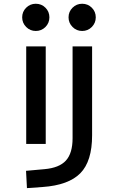

<svg xmlns="http://www.w3.org/2000/svg" viewBox="-20 -764 626 1019"><path d="M169.9 -599.6Q140.1 -599.6 118.9 -620.8Q97.7 -642.1 97.7 -671.9Q97.7 -702.1 118.9 -723.1Q140.1 -744.1 169.9 -744.1Q200.2 -744.1 221.2 -723.1Q242.2 -702.1 242.2 -671.9Q242.2 -642.1 221.2 -620.8Q200.2 -599.6 169.9 -599.6ZM416 -599.6Q386.2 -599.6 365 -620.8Q343.8 -642.1 343.8 -671.9Q343.8 -702.1 365 -723.1Q386.2 -744.1 416 -744.1Q446.3 -744.1 467.3 -723.1Q488.3 -702.1 488.3 -671.9Q488.3 -642.1 467.3 -620.8Q446.3 -599.6 416 -599.6ZM119.1 0V-517.6H222.7V0ZM123 234.4 118.2 142.6 215.8 133.8Q294.4 127 329.8 88.1Q365.2 49.3 365.2 -30.3V-517.6H468.8V-45.9Q468.8 92.3 406.2 155.5Q343.8 218.8 206.1 228.5Z"/></svg>

Font: Caskaydia Cove
Style: Regular
Weight: 400
Monospace: yes
Designer: Aaron Bell
Foundry: Saja Typeworks
Version: Version 4.300; ttfautohint (v1.8.3)